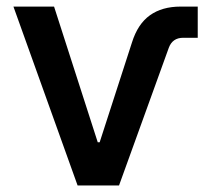

<svg xmlns="http://www.w3.org/2000/svg" viewBox="-20 -566 644 586"><path d="M216.8 0 21 -545.9H145L278.3 -131.8H284.2L382.8 -436.5Q400.4 -492.7 437.5 -519.3Q474.6 -545.9 531.2 -545.9H583.5V-450.7H539.1Q506.3 -450.7 495.1 -419.9L343.3 0Z"/></svg>

Font: Inter
Style: 540
Weight: 540
Designer: Rasmus Andersson
Foundry: rsms
Version: Version 4.001;git-66647c0bb